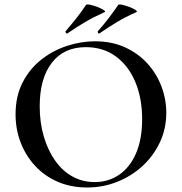

<svg xmlns="http://www.w3.org/2000/svg" viewBox="-20 -819 806 851"><path d="M366 12Q294 12 235.5 -13.5Q177 -39 135.5 -84Q94 -129 71.5 -187.5Q49 -246 49 -312Q49 -393 80.5 -454Q112 -515 164 -555.5Q216 -596 278 -616Q340 -636 401 -636Q475 -636 533.5 -609.5Q592 -583 633 -538Q674 -493 695.5 -436Q717 -379 717 -319Q717 -249 689 -189Q661 -129 612.5 -84Q564 -39 500.5 -13.5Q437 12 366 12ZM400 -12Q460 -12 507.5 -44Q555 -76 582.5 -138.5Q610 -201 610 -290Q610 -383 580 -455Q550 -527 494 -568.5Q438 -610 360 -610Q263 -610 209.5 -540.5Q156 -471 156 -348Q156 -276 174 -214.5Q192 -153 224.5 -107Q257 -61 301.5 -36.5Q346 -12 400 -12ZM279 -671Q275 -669 272 -673.5Q269 -678 271 -681Q297 -711 319.5 -739.5Q342 -768 361 -797Q364 -801 379 -798Q394 -795 411 -788.5Q428 -782 439 -775Q450 -768 443 -765Q394 -743 356 -720.5Q318 -698 279 -671ZM421 -671Q417 -669 414.5 -673.5Q412 -678 414 -681Q440 -710 462 -739Q484 -768 504 -797Q506 -801 520.5 -798Q535 -795 552.5 -788.5Q570 -782 580.5 -775Q591 -768 584 -765Q536 -744 498 -721Q460 -698 421 -671Z"/></svg>

Font: Cormorant SemiBold
Style: Regular
Weight: 600
Designer: Christian Thalmann (Catharsis Fonts)
Foundry: Catharsis Fonts
Version: Version 4.000